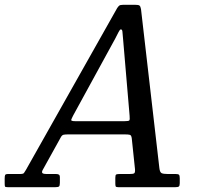

<svg xmlns="http://www.w3.org/2000/svg" viewBox="-82 -780 855 800"><path d="M-62.5 -17V-36Q-62.5 -47 -60.5 -51Q-58.5 -55 -47.5 -55H1.5Q15.5 -55 18 -59.5Q20.5 -64 26 -72L406 -746Q410.5 -753 414.8 -756.5Q419 -760 431.5 -760H481.5Q495 -760 499.2 -756.8Q503.5 -753.5 505.5 -742L582 -80Q584 -62 591.5 -58.5Q599 -55 617 -55H650Q660.5 -55 663.8 -51.8Q667 -48.5 667 -37V-17Q667 -6 663.2 -3Q659.5 0 648 0H411.5Q401.5 0 400 -3.5Q398.5 -7 398.5 -16.5V-39Q398.5 -51 402.2 -53Q406 -55 418 -55H458.5Q473 -55 477.2 -58Q481.5 -61 480.5 -75L467 -203.5Q465.5 -216.5 459 -218.2Q452.5 -220 438 -220H203.5Q191 -220 184 -218.8Q177 -217.5 172.5 -210L96 -72Q91.5 -64 94.2 -59.5Q97 -55 113 -55H150.5Q159 -55 163.2 -52.5Q167.5 -50 167.5 -41V-19Q167.5 -6.5 164 -3.2Q160.5 0 147.5 0H-48.5Q-60 0 -61.2 -3Q-62.5 -6 -62.5 -17ZM398 -619 223 -299Q216.5 -286.5 214.8 -280.8Q213 -275 233 -275H435.5Q454.5 -275 457 -278.5Q459.5 -282 458 -298L430.5 -621Q429 -640.5 428 -649Q427 -657.5 421.5 -657.5Q417.5 -657.5 411.8 -646Q406 -634.5 398 -619Z"/></svg>

Font: Besley* Narrow
Style: Italic
Weight: 400
Width: 4
Italic angle: -13°
Designer: Owen Earl
Foundry: indestructible type*
Version: Version 3.000; ttfautohint (v1.8.3)